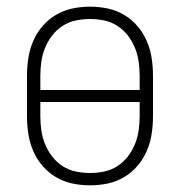

<svg xmlns="http://www.w3.org/2000/svg" viewBox="-20 -548 540 576"><path d="M250 8Q223 8 197 2.5Q171 -3 148 -16.5Q125 -30 107.5 -50.5Q90 -71 79.5 -95.5Q69 -120 65 -146.5Q61 -173 61 -200V-320Q61 -347 65 -373.5Q69 -400 79.5 -424.5Q90 -449 107.5 -469.5Q125 -490 148 -503.5Q171 -517 197 -522.5Q223 -528 250 -528Q277 -528 303 -522.5Q329 -517 352 -503.5Q375 -490 392.5 -469.5Q410 -449 420.5 -424.5Q431 -400 435 -373.5Q439 -347 439 -320V-200Q439 -173 435 -146.5Q431 -120 420.5 -95.5Q410 -71 392.5 -50.5Q375 -30 352 -16.5Q329 -3 303 2.5Q277 8 250 8ZM399 -278V-320Q399 -342 396 -363Q393 -384 385 -404Q377 -424 363.5 -441.5Q350 -459 332 -470.5Q314 -482 293 -486.5Q272 -491 250 -491Q228 -491 207 -486.5Q186 -482 168 -470.5Q150 -459 136.5 -441.5Q123 -424 115 -404Q107 -384 104 -363Q101 -342 101 -320V-278ZM250 -29Q272 -29 293 -33.5Q314 -38 332 -49.5Q350 -61 363.5 -78.5Q377 -96 385 -116Q393 -136 396 -157Q399 -178 399 -200V-242H101V-200Q101 -178 104 -157Q107 -136 115 -116Q123 -96 136.5 -78.5Q150 -61 168 -49.5Q186 -38 207 -33.5Q228 -29 250 -29Z"/></svg>

Font: Iosevka Curly Extralight
Style: Regular
Weight: 200
Monospace: yes
Designer: Belleve Invis
Foundry: Belleve Invis
Version: Version 22.1.2; ttfautohint (v1.8.4)